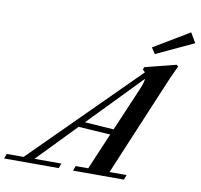

<svg xmlns="http://www.w3.org/2000/svg" viewBox="-161 -964 1114 1062"><g transform="rotate(10 395.5 -433.5)"><path d="M650.4 -713.4 628.4 -747.1 828.1 -866.7 860.4 -811.5ZM-70.3 0 -60.1 -27.3H34.7L613.8 -604Q609.9 -610.4 600.6 -616.7L605 -631.8L780.3 -676.3L789.6 -667.5Q767.6 -622.6 747.6 -575.7L517.1 -27.3H612.8L603 0H316.9L327.1 -27.3H397.5L484.9 -232.4L305.7 -244.1L95.7 -27.3H246.6L236.8 0ZM605.5 -514.6Q619.6 -547.9 621.1 -569.3L335.4 -274.9L498.5 -263.7Z"/></g></svg>

Font: Elstob SemiBold
Style: Italic
Weight: 600
Italic angle: -20°
Designer: Peter S. Baker
Version: Version 1.015